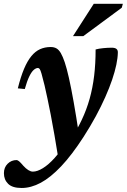

<svg xmlns="http://www.w3.org/2000/svg" viewBox="-74 -700 647 980"><path d="M52.5 -245.5 17 -249Q31.5 -307.5 48.5 -348Q65.5 -388.5 85.8 -413.2Q106 -438 130.5 -449Q155 -460 184.5 -460Q202 -460 214.2 -453Q226.5 -446 236.5 -428.8Q246.5 -411.5 256.5 -382Q266.5 -352 277.8 -302.2Q289 -252.5 302 -179.5Q315 -106.5 330 -6.5L226.5 125Q214.5 50 204.2 -9.2Q194 -68.5 185 -114.5Q176 -160.5 168.2 -197.2Q160.5 -234 153.5 -264Q143.5 -305 138 -323.8Q132.5 -342.5 128.5 -347.8Q124.5 -353 119.5 -353Q109.5 -353 98.2 -343.2Q87 -333.5 75.5 -310Q64 -286.5 52.5 -245.5ZM265.5 20.5 283.5 17.5Q318.5 -35.5 343.2 -88Q368 -140.5 383.5 -195.8Q399 -251 406.5 -313Q414 -375 414 -447.5Q430 -452 452.8 -454.2Q475.5 -456.5 496.5 -456.5Q512.5 -456.5 520.2 -450.5Q528 -444.5 527.5 -431.5Q527 -404.5 519.8 -369.8Q512.5 -335 498.5 -293.5Q484.5 -252 463.5 -204.8Q442.5 -157.5 414.8 -106.2Q387 -55 352 -0.5Q292.5 91.5 238.2 148.8Q184 206 134.2 232.8Q84.5 259.5 36.5 259.5Q-11 259.5 -32.5 238.2Q-54 217 -54 184Q-54 154.5 -35 135.8Q-16 117 10.5 117Q16 117 23.8 123.5Q31.5 130 44.5 145.5Q58 160.5 70.5 168.2Q83 176 93.5 176Q116.5 176 145.2 158.2Q174 140.5 205.2 105.8Q236.5 71 265.5 20.5ZM298.5 -515.5 404.5 -680.5H553L547.5 -660.5L351 -515.5Z"/></svg>

Font: Newsreader 16pt 16pt
Style: Bold Italic
Weight: 700
Italic angle: -17°
Version: Version 1.003